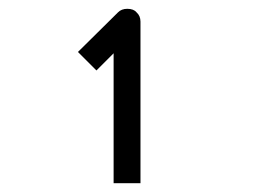

<svg xmlns="http://www.w3.org/2000/svg" viewBox="-20 -679 580 436"><path d="M199 -519 157 -561 248 -651Q256 -659 269 -659Q283.5 -659 290 -651Q299 -643 299 -630V-263H238V-558Z"/></svg>

Font: 3270 Nerd Font
Style: Regular
Weight: 400
Monospace: yes
Version: Version 3.0.1;Nerd Fonts 3.3.0